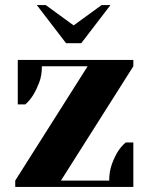

<svg xmlns="http://www.w3.org/2000/svg" viewBox="-20 -736 585 756"><path d="M40 0ZM145 -475Q145 -439 134.5 -411.5Q124 -384 112 -364Q98 -341 80 -325H50V-500H505V-475L220 -25H410Q410 -60 420 -88Q430 -116 442 -136Q456 -159 475 -175H505V0H40V-25L325 -475ZM300 -566H240L125 -716H160L270 -636L380 -716H415Z"/></svg>

Font: Yeseva One
Style: Regular
Weight: 400
Designer: Jovanny Lemonad
Foundry: Jovanny Lemonad
Version: Version 2.001; ttfautohint (v0.91) -l 8 -r 50 -G 200 -x 0 -w